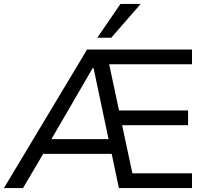

<svg xmlns="http://www.w3.org/2000/svg" viewBox="-30 -957 1065 977"><path d="M-10 0 413 -705H947V-630H492L518 -665L581 -370L538 -395H927V-320H553L586 -345L651 -41L609 -75H947V0H575L532 -204L564 -174H169L207 -203L87 0ZM442 -611 220 -229 204 -249H543L527 -227L446 -611ZM465 -765 583 -937H686L536 -765Z"/></svg>

Font: Nunito Sans 9pt
Style: Regular
Weight: 400
Version: Version 3.101;gftools[0.9.27]